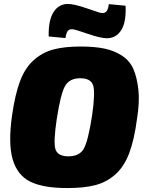

<svg xmlns="http://www.w3.org/2000/svg" viewBox="-20 -940 740 974"><path d="M312 -747 227 -755Q225 -837 251.5 -878.5Q278 -920 325 -920Q355 -920 419.5 -898Q484 -876 485 -876Q509 -870 519 -881Q529 -892 532 -919L617 -911Q621 -828 595 -787Q569 -746 522 -746Q491 -746 428 -767.5Q365 -789 358 -790Q334 -795 325 -784.5Q316 -774 312 -747ZM389 -704Q460 -704 510 -693.5Q560 -683 599 -657.5Q638 -632 656.5 -590Q675 -548 682 -485.5Q689 -423 675 -337Q661 -230 635 -162Q609 -94 565 -55Q521 -16 464 -1Q407 14 322 14Q199 14 133.5 -18.5Q68 -51 44.5 -131Q21 -211 41 -353Q56 -459 81 -526.5Q106 -594 149.5 -633.5Q193 -673 249 -688.5Q305 -704 389 -704ZM268 -337Q250 -218 261.5 -182.5Q273 -147 327 -147Q383 -147 405 -185.5Q427 -224 447 -353Q464 -471 452.5 -507Q441 -543 387 -543Q333 -543 310.5 -504.5Q288 -466 268 -337Z"/></svg>

Font: Exo 2.0 Black
Style: Italic
Weight: 900
Italic angle: -8°
Designer: Natanael Gama
Version: Version 1.001;PS 001.001;hotconv 1.0.70;makeotf.lib2.5.58329